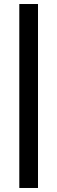

<svg xmlns="http://www.w3.org/2000/svg" viewBox="-20 -743 285 955"><path d="M76 192V-723H169V192Z"/></svg>

Font: Archivo SemiBold
Style: Regular
Weight: 600
Designer: Hector Gatti
Foundry: Omnibus-Type
Version: Version 2.001